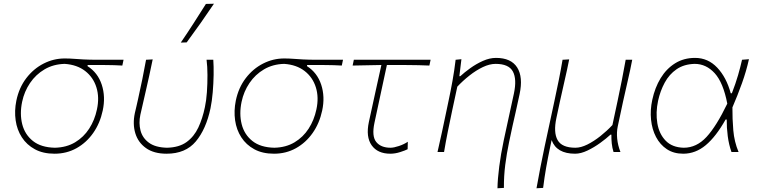

<svg xmlns="http://www.w3.org/2000/svg" viewBox="-20 -814 4058 1028"><path d="M272 9Q210.5 9 166.8 -14.8Q123 -38.5 97 -78.8Q71 -119 63.8 -169.8Q56.5 -220.5 67.5 -275Q82 -345 121 -395.8Q160 -446.5 213.8 -473.8Q267.5 -501 326 -501Q353 -501 374.5 -499.2Q396 -497.5 426.5 -495.8Q457 -494 510.5 -494H641.5L635 -463Q593 -465.5 547.2 -465.8Q501.5 -466 449.5 -466L448.5 -460Q503.5 -425 524.8 -360.5Q546 -296 530 -222Q515.5 -154 479 -102Q442.5 -50 389.5 -20.5Q336.5 9 272 9ZM274 -23Q336 -24.5 382 -52Q428 -79.5 457.5 -125.2Q487 -171 499 -228Q513 -292.5 496.2 -346.2Q479.5 -400 436 -433.8Q392.5 -467.5 326.5 -472Q266 -470.5 218.8 -442.8Q171.5 -415 140.8 -369.5Q110 -324 98.5 -269Q85 -204.5 99 -149Q113 -93.5 156.5 -59Q200 -24.5 274 -23Z M872 9Q804 9 761.8 -21Q719.5 -51 704.5 -100.5Q689.5 -150 702 -208.5Q706.5 -229 711 -247Q715.5 -265 719 -282.5Q731.5 -339 742 -389.8Q752.5 -440.5 762 -494L797.5 -496Q779 -405.5 761 -328.5Q743 -251.5 731.5 -199.5Q722 -154.5 732.5 -114.8Q743 -75 777.5 -49.8Q812 -24.5 874 -23Q939 -24.5 979 -53.5Q1019 -82.5 1041.8 -131Q1064.5 -179.5 1077 -240Q1084.5 -274 1087.8 -320.2Q1091 -366.5 1090.8 -413Q1090.5 -459.5 1086 -494H1122Q1124.5 -459.5 1123.8 -413.2Q1123 -367 1119 -319.8Q1115 -272.5 1107 -234Q1083.5 -122.5 1028.5 -56.8Q973.5 9 872 9ZM948 -586Q983.5 -638 1016.8 -689.8Q1050 -741.5 1082.5 -793L1125.5 -794Q1090 -741.5 1054 -690.2Q1018 -639 979.5 -587Z M1447 9Q1385.5 9 1341.8 -14.8Q1298 -38.5 1272 -78.8Q1246 -119 1238.8 -169.8Q1231.5 -220.5 1242.5 -275Q1257 -345 1296 -395.8Q1335 -446.5 1388.8 -473.8Q1442.5 -501 1501 -501Q1528 -501 1549.5 -499.2Q1571 -497.5 1601.5 -495.8Q1632 -494 1685.5 -494H1816.5L1810 -463Q1768 -465.5 1722.2 -465.8Q1676.5 -466 1624.5 -466L1623.5 -460Q1678.5 -425 1699.8 -360.5Q1721 -296 1705 -222Q1690.5 -154 1654 -102Q1617.5 -50 1564.5 -20.5Q1511.5 9 1447 9ZM1449 -23Q1511 -24.5 1557 -52Q1603 -79.5 1632.5 -125.2Q1662 -171 1674 -228Q1688 -292.5 1671.2 -346.2Q1654.5 -400 1611 -433.8Q1567.5 -467.5 1501.5 -472Q1441 -470.5 1393.8 -442.8Q1346.5 -415 1315.8 -369.5Q1285 -324 1273.5 -269Q1260 -204.5 1274 -149Q1288 -93.5 1331.5 -59Q1375 -24.5 1449 -23Z M2070 9Q2002 9 1970 -36Q1938 -81 1955 -161Q1975.5 -256.5 1993.2 -335.8Q2011 -415 2022 -466L1868 -463L1874.5 -494H2285.5L2279 -463Q2221 -465.5 2161.8 -465.8Q2102.5 -466 2051.5 -466Q2035 -388.5 2018.2 -311.5Q2001.5 -234.5 1985 -157Q1969.5 -84.5 1994.5 -53.8Q2019.5 -23 2071 -23Q2088.5 -23 2116 -32.2Q2143.5 -41.5 2163.5 -55L2162.5 -15Q2150 -8.5 2122.8 0.2Q2095.5 9 2070 9Z M2643.5 194Q2644.5 143.5 2653 77.5Q2661.5 11.5 2677 -62Q2690 -123.5 2704.2 -187.5Q2718.5 -251.5 2731.5 -313Q2748 -390.5 2726 -431.2Q2704 -472 2633.5 -472Q2601.5 -472 2565.2 -454.8Q2529 -437.5 2493.5 -409.5Q2458 -381.5 2428.5 -350L2401 -222Q2388 -160.5 2377.5 -108.5Q2367 -56.5 2357.5 0H2322.5Q2335.5 -56.5 2346.8 -108.8Q2358 -161 2370.5 -221L2381 -271Q2392.5 -324.5 2402.8 -381.5Q2413 -438.5 2419.5 -494L2450.5 -497L2439.5 -406H2444.5Q2465.5 -425.5 2497.2 -448.5Q2529 -471.5 2565.2 -487.8Q2601.5 -504 2635.5 -504Q2716.5 -504 2749 -452.8Q2781.5 -401.5 2762 -310Q2751 -257.5 2741 -214Q2731 -170.5 2724 -139L2705.5 -52Q2693 7.5 2685.2 68.5Q2677.5 129.5 2678 192Z M2852.5 194Q2862.5 138 2872.8 85Q2883 32 2896 -29L2948 -271Q2961 -332 2971.8 -385Q2982.5 -438 2992 -494L3027.5 -496Q3016.5 -440 3003.8 -386Q2991 -332 2978 -271L2959 -182Q2942.5 -105 2965.5 -64Q2988.5 -23 3061 -23Q3090 -23 3124.8 -40.2Q3159.5 -57.5 3194.5 -85.2Q3229.5 -113 3259 -144.5L3286 -270.5Q3299 -331.5 3309.5 -384.8Q3320 -438 3330 -494H3365Q3354.5 -438.5 3341.8 -384.8Q3329 -331 3316 -270.5L3287.5 -137Q3281 -107 3284.5 -71.5Q3288 -36 3302 0H3265Q3258 -22 3255.5 -45.8Q3253 -69.5 3253.5 -93H3248.5Q3226.5 -72.5 3193.8 -48.8Q3161 -25 3125.5 -8Q3090 9 3059 9Q2960 9 2933.5 -64L2926 -29Q2913.5 31 2904.2 83.2Q2895 135.5 2888 192Z M3638 9Q3587 9 3550.5 -15.2Q3514 -39.5 3492.5 -80.5Q3471 -121.5 3465.8 -173.2Q3460.5 -225 3472.5 -280Q3486.5 -345 3517.2 -395.5Q3548 -446 3594.5 -475Q3641 -504 3701.5 -504Q3771 -504 3820.2 -451.8Q3869.5 -399.5 3892.5 -314.5H3898.5Q3919 -367.5 3931.8 -411.8Q3944.5 -456 3953 -494L3990 -497Q3976 -433.5 3952.5 -368Q3929 -302.5 3901.5 -239Q3901 -178.5 3906.2 -116.5Q3911.5 -54.5 3934.5 0H3896.5Q3882.5 -39 3876.5 -85Q3870.5 -131 3871 -174H3865Q3813.5 -82.5 3758.8 -36.8Q3704 9 3638 9ZM3641 -23Q3709.5 -23 3762.8 -80.8Q3816 -138.5 3874 -259Q3852.5 -371.5 3806.8 -421.8Q3761 -472 3699.5 -472Q3642 -470.5 3602.5 -443.2Q3563 -416 3539 -371.5Q3515 -327 3503.5 -274.5Q3490 -211 3499.5 -154Q3509 -97 3544 -60.8Q3579 -24.5 3641 -23Z"/></svg>

Font: Commissioner Flair Thin
Style: Italic
Weight: 100
Italic angle: -12°
Designer: Kostas Bartsokas
Foundry: Kostas Bartsokas
Version: Version 1.000; ttfautohint (v1.8.3)